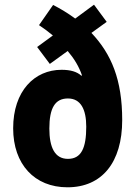

<svg xmlns="http://www.w3.org/2000/svg" viewBox="-20 -880 577 817"><path d="M206 -859 146 -773C167 -759 186 -745 205 -729L138 -680L192 -608L268 -663C296 -630 316 -597 329 -559L326 -558C307 -575 280 -583 242 -583C127 -583 36 -493 36 -334C36 -181 127 -83 267 -83C414 -83 500 -189 500 -369C500 -541 454 -650 369 -740L434 -787L380 -860L300 -801C269 -824 237 -843 206 -859ZM269 -461C324 -461 347 -414 347 -341C347 -250 326 -204 269 -204C213 -204 190 -253 190 -333C190 -420 214 -461 269 -461Z"/></svg>

Font: Noto Sans Kannada UI Condensed ExtraBold
Style: Regular
Weight: 800
Width: 3
Designer: Jelle Bosma - Monotype Design Team
Foundry: Monotype Imaging Inc.
Version: Version 2.005